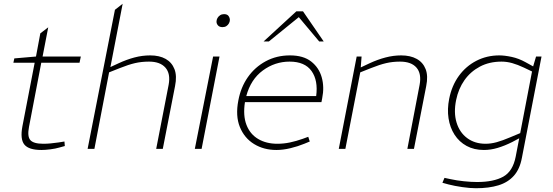

<svg xmlns="http://www.w3.org/2000/svg" viewBox="-20 -790 2937 1019"><path d="M200 6Q133 6 109.5 -22.5Q86 -51 99 -120L164 -457H51L56 -480L171 -490L194 -613L236 -645L206 -490H409L402 -457H199L134 -117Q124 -66 141 -46.5Q158 -27 210 -27Q230 -27 249.5 -29Q269 -31 291 -34L322 -39L324 -15L295 -7Q275 -1 247.5 2.5Q220 6 200 6Z M445 0 590 -738 631 -770 564 -424 555 -429 609 -454Q652 -474 693.5 -485Q735 -496 777 -496Q826 -496 859 -477.5Q892 -459 906 -423Q920 -387 909 -333L844 0H809L875 -340Q886 -399 858 -431Q830 -463 771 -463Q731 -463 696.5 -455Q662 -447 617 -429L559 -406L481 0Z M1014 0 1111 -490H1145L1050 0ZM1161 -646Q1145 -646 1137 -655Q1129 -664 1129 -675Q1129 -685 1134 -694Q1139 -703 1148 -709Q1157 -715 1169 -715Q1186 -715 1193 -705Q1200 -695 1200 -684Q1200 -675 1195 -666Q1190 -657 1181.5 -651.5Q1173 -646 1161 -646Z M1447 6Q1380 6 1328.5 -25.5Q1277 -57 1253 -116Q1229 -175 1245 -257Q1258 -327 1295.5 -380.5Q1333 -434 1390.5 -465Q1448 -496 1519 -496Q1590 -496 1631.5 -463.5Q1673 -431 1687.5 -379.5Q1702 -328 1690 -269L1686 -248H1280Q1269 -177 1288 -127.5Q1307 -78 1350 -52.5Q1393 -27 1452 -27Q1486 -27 1519 -34Q1552 -41 1586 -53L1616 -64L1624 -39L1595 -27Q1561 -13 1521.5 -3.5Q1482 6 1447 6ZM1287 -280H1658Q1669 -363 1633.5 -413Q1598 -463 1517 -463Q1439 -463 1375 -416Q1311 -369 1287 -280ZM1674 -570 1554 -713 1553 -730H1588L1698 -570ZM1379 -570 1553 -730H1588L1572 -704L1407 -570Z M1778 0 1873 -490H1899L1894 -424L1888 -429L1941 -454Q1984 -474 2026 -485Q2068 -496 2109 -496Q2158 -496 2191.5 -477.5Q2225 -459 2239 -423Q2253 -387 2242 -333L2177 0H2142L2207 -340Q2218 -399 2190.5 -431Q2163 -463 2103 -463Q2064 -463 2029.5 -455Q1995 -447 1950 -429L1892 -406L1813 0Z M2506 209Q2475 209 2433.5 203Q2392 197 2361 189L2328 180L2339 154L2372 161Q2404 168 2442.5 172Q2481 176 2512 176Q2600 176 2651 147.5Q2702 119 2717 41L2806 -423L2807 -429L2825 -490H2854L2750 47Q2739 107 2707.5 142.5Q2676 178 2625.5 193.5Q2575 209 2506 209ZM2548 6Q2496 6 2456.5 -15.5Q2417 -37 2392.5 -75Q2368 -113 2360.5 -162Q2353 -211 2364 -266Q2378 -336 2415.5 -387.5Q2453 -439 2508.5 -467.5Q2564 -496 2630 -496Q2658 -496 2695.5 -488Q2733 -480 2769 -460L2818 -433L2807 -409L2761 -431Q2727 -447 2698.5 -455Q2670 -463 2642 -463Q2577 -463 2527 -436.5Q2477 -410 2445 -364.5Q2413 -319 2401 -260Q2387 -193 2403 -140Q2419 -87 2459.5 -57Q2500 -27 2557 -27Q2586 -27 2616.5 -35.5Q2647 -44 2687 -61L2742 -84L2745 -61L2698 -36Q2658 -16 2621 -5Q2584 6 2548 6Z"/></svg>

Font: REM Thin
Style: Italic
Weight: 250
Italic angle: -11°
Designer: Octavio Pardo
Foundry: Ashler Design
Version: Version 1.005;gftools[0.9.28]